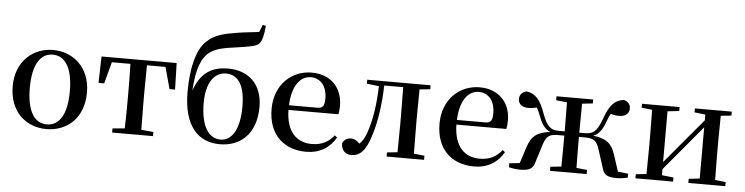

<svg xmlns="http://www.w3.org/2000/svg" viewBox="-50 -1092 5243 1352"><g transform="rotate(5 2572.0 -416.0)"><path d="M305 16C452 16 568 -85 568 -265C568 -444 445 -543 305 -543C166 -543 43 -443 43 -265C43 -86 158 16 305 16ZM305 -17C217 -17 164 -100 164 -263C164 -426 217 -510 305 -510C394 -510 447 -426 447 -263C447 -100 394 -17 305 -17Z M854 0H1058V-29L972 -37L970 -232V-296L972 -493H1103L1145 -340H1184L1179 -527H648L643 -340H683L724 -493H855C857 -437 858 -351 858 -296V-232C858 -177 857 -94 855 -37L769 -29V0Z M1533 -17C1452 -17 1393 -96 1393 -264C1393 -414 1454 -484 1532 -484C1613 -484 1667 -420 1667 -262C1667 -102 1614 -17 1533 -17ZM1532 16C1666 16 1787 -69 1787 -270C1787 -432 1687 -520 1544 -520C1420 -520 1349 -464 1306 -344C1315 -501 1349 -580 1402 -620C1447 -652 1500 -662 1598 -675C1669 -686 1725 -692 1748 -715C1767 -737 1777 -782 1782 -842L1760 -848L1739 -796C1693 -789 1633 -785 1583 -776C1491 -761 1428 -747 1374 -696C1307 -636 1273 -502 1273 -334C1273 -86 1380 16 1532 16Z M2141 16C2236 16 2307 -28 2350 -103L2333 -117C2295 -69 2247 -42 2176 -42C2071 -42 1995 -110 1992 -267H2345C2349 -284 2351 -303 2351 -328C2351 -449 2273 -543 2133 -543C1995 -543 1873 -439 1873 -264C1873 -81 1984 16 2141 16ZM1993 -300C1998 -440 2057 -510 2129 -510C2200 -510 2244 -455 2244 -369C2244 -320 2233 -300 2194 -300Z M2782 0H2974V-29L2899 -37C2898 -93 2897 -177 2897 -232V-296C2897 -351 2898 -435 2899 -491L2974 -499V-527H2526V-499L2612 -489C2608 -358 2591 -248 2560 -158C2546 -118 2531 -93 2510 -74C2490 -94 2472 -105 2450 -105C2422 -105 2401 -93 2389 -66C2389 -16 2418 11 2461 11C2518 11 2563 -27 2598 -148C2627 -241 2645 -360 2649 -497H2783L2785 -296V-232L2783 -37L2709 -29V0Z M3328 16C3423 16 3494 -28 3537 -103L3520 -117C3482 -69 3434 -42 3363 -42C3258 -42 3182 -110 3179 -267H3532C3536 -284 3538 -303 3538 -328C3538 -449 3460 -543 3320 -543C3182 -543 3060 -439 3060 -264C3060 -81 3171 16 3328 16ZM3180 -300C3185 -440 3244 -510 3316 -510C3387 -510 3431 -455 3431 -369C3431 -320 3420 -300 3381 -300Z M3864 -499 3941 -491C3942 -436 3943 -353 3943 -286H3902C3851 -286 3819 -301 3784 -397C3749 -497 3713 -534 3651 -543C3619 -534 3602 -515 3602 -485C3602 -449 3631 -428 3672 -428C3695 -428 3714 -431 3733 -436C3741 -422 3749 -407 3757 -385C3781 -318 3806 -287 3843 -273C3751 -262 3711 -233 3685 -153L3647 -36L3574 -28V0C3598 6 3628 10 3654 10C3721 10 3745 -6 3758 -57L3796 -178C3817 -245 3840 -256 3906 -256H3943C3943 -178 3942 -93 3941 -37L3864 -29V0H4123V-29L4048 -37C4047 -93 4046 -178 4046 -256H4082C4148 -256 4171 -245 4192 -178L4231 -57C4244 -6 4267 10 4335 10C4360 10 4389 6 4414 0V-28L4341 -36L4303 -153C4277 -233 4237 -262 4146 -273C4183 -287 4208 -318 4232 -385C4240 -407 4247 -423 4256 -437C4274 -431 4292 -428 4316 -428C4357 -428 4386 -449 4386 -485C4386 -515 4370 -534 4338 -543C4275 -534 4239 -497 4204 -397C4169 -301 4139 -286 4087 -286H4046L4048 -491L4123 -499V-527H3864Z M4842 -499 4919 -490V-449L4769 -271L4652 -131V-490L4734 -499V-527H4468V-499L4543 -491C4544 -435 4545 -351 4545 -296V-232C4545 -177 4544 -93 4543 -37L4468 -29V0H4734V-29L4652 -38V-81L4797 -254L4919 -400V-38L4842 -29V0H5103V-29L5028 -37L5026 -232V-296L5028 -491L5103 -499V-527H4842Z"/></g></svg>

Font: Noto Serif CJK JP SemiBold
Style: Regular
Weight: 600
Designer: Ryoko NISHIZUKA 西塚涼子 (kana & ideographs); Frank Grießhammer (Latin, Greek & Cyrillic); Wenlong ZHANG 张文龙 (bopomofo); San
Foundry: Adobe
Version: Version 2.001;hotconv 1.1.0;makeotfexe 2.6.0